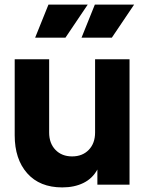

<svg xmlns="http://www.w3.org/2000/svg" viewBox="-20 -804 639 836"><path d="M44 -215V-546H194V-227Q194 -180 221.5 -151.5Q249 -123 294 -123Q339 -123 366.5 -151.5Q394 -180 394 -227V-546H544V0H404V-66Q383 -27 343.5 -7.5Q304 12 251 12Q153 12 98.5 -49.5Q44 -111 44 -215ZM191 -784H362L265 -640H133ZM393 -784H564L467 -640H335Z"/></svg>

Font: Evergrow Sans 
Style: ExtraBold
Weight: 800
Foundry: 10Web
Version: Version 1.000